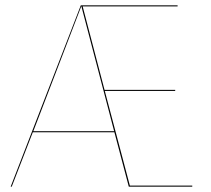

<svg xmlns="http://www.w3.org/2000/svg" viewBox="-20 -700 791 720"><path d="M701 -4V0H463L409 -204H103L24 0H20L283 -680H646V-676H290L372 -363H637V-359H373L467 -4ZM408 -208 285 -677 105 -208Z"/></svg>

Font: FiraGO Four
Style: Regular
Weight: 100
Designer: bBox Type
Foundry: bBox Type GmbH
Version: Version 1.001